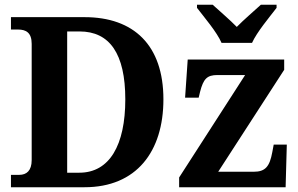

<svg xmlns="http://www.w3.org/2000/svg" viewBox="-20 -786 1251 806"><path d="M910 -606H1038C1058 -651 1112 -715 1141 -753V-766H1075C1049 -742 1002 -702 974 -673C946 -702 899 -742 873 -766H807V-753C836 -715 891 -651 910 -606ZM26 0H335C553 0 666 -150 666 -369C666 -596 542 -714 335 -714H26V-662H56C89 -662 113 -649 113 -602V-114C113 -69 91 -52 61 -52H26ZM313 -61H262V-654H314C440 -654 506 -561 506 -369C506 -177 440 -61 313 -61ZM732 0H1179L1184 -179H1129L1123 -147C1112 -87 1094 -65 1045 -65H896L1173 -493V-536H768L757 -376H814L820 -401C834 -455 849 -471 893 -471H1009L732 -41Z"/></svg>

Font: Noto Serif SemiCondensed
Style: Bold
Weight: 700
Width: 4
Designer: Monotype Design Team
Foundry: Monotype Imaging Inc.
Version: Version 2.015